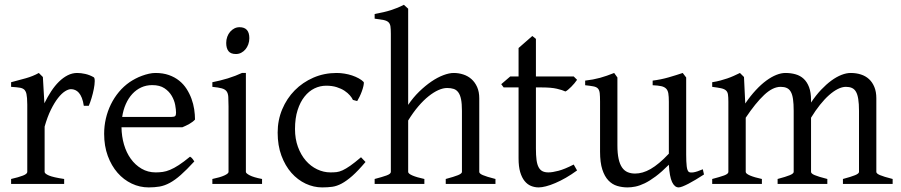

<svg xmlns="http://www.w3.org/2000/svg" viewBox="-20 -777 3805 811"><path d="M376 -450.7Q380.4 -447.8 380.1 -433.6Q379.9 -419.4 376.2 -400.9Q372.6 -382.3 366.7 -362.8Q360.8 -343.3 355 -330.1H334Q331.1 -349.6 325.7 -363.3Q320.3 -377 313.2 -385Q306.2 -393.1 297.6 -396.7Q289.1 -400.4 279.8 -400.4Q269 -400.4 254.6 -391.4Q240.2 -382.3 225.1 -363Q210 -343.8 195.1 -313.7Q180.2 -283.7 168.5 -242.2V-50.8Q168.5 -43.5 186.8 -35.6Q205.1 -27.8 251 -21V0H26.9V-21Q59.1 -28.3 77.1 -35.4Q95.2 -42.5 95.2 -50.8V-335Q95.2 -351.1 94.2 -362.1Q93.3 -373 91.8 -379.9Q90.3 -386.7 88.1 -390.6Q85.9 -394.5 84 -397Q80.6 -400.4 76.4 -402.6Q72.3 -404.8 65.7 -406.2Q59.1 -407.7 49.8 -408.4Q40.5 -409.2 26.9 -410.2V-429.7Q58.6 -438 89.1 -446.5Q119.6 -455.1 144 -468.8L161.1 -451.7L167.5 -340.8Q180.7 -367.7 196 -391.1Q211.4 -414.6 229 -431.9Q246.6 -449.2 265.9 -459Q285.2 -468.8 306.2 -468.8Q321.8 -468.8 339.8 -464.8Q357.9 -460.9 376 -450.7Z M623 -417.5Q597.7 -417.5 576.4 -407.7Q555.2 -397.9 538.8 -380.1Q522.5 -362.3 511.5 -337.6Q500.5 -313 496.1 -283.2H705.1Q716.3 -283.2 720 -286.9Q723.6 -290.5 723.6 -300.8Q723.6 -314 720 -333.7Q716.3 -353.5 705.3 -372.3Q694.3 -391.1 674.6 -404.3Q654.8 -417.5 623 -417.5ZM803.7 -272Q794.9 -262.2 780.3 -253.9Q765.6 -245.6 750 -239.3H493.2Q493.7 -201.2 503.7 -166.7Q513.7 -132.3 532.5 -106.2Q551.3 -80.1 577.9 -64.5Q604.5 -48.8 637.7 -48.8Q652.8 -48.8 667.2 -50.8Q681.6 -52.7 698.2 -59.6Q714.8 -66.4 735.1 -79.6Q755.4 -92.8 782.7 -115.2Q789.1 -111.8 793.7 -105.5Q798.3 -99.1 800.8 -95.2Q768.1 -59.6 743.4 -37.8Q718.8 -16.1 697 -4.4Q675.3 7.3 654.1 11Q632.8 14.6 607.9 14.6Q570.3 14.6 536.4 -1.5Q502.4 -17.6 476.6 -47.1Q450.7 -76.7 435.3 -118.4Q419.9 -160.2 419.9 -211.9Q419.9 -244.6 427.2 -276.4Q434.6 -308.1 448.5 -336.4Q462.4 -364.7 482.4 -388.7Q502.4 -412.6 527.8 -430.2Q538.6 -437.5 552 -444.6Q565.4 -451.7 580.1 -457Q594.7 -462.4 609.1 -465.6Q623.5 -468.8 636.7 -468.8Q668.5 -468.8 693.4 -460Q718.3 -451.2 736.8 -436.3Q755.4 -421.4 768.1 -401.6Q780.8 -381.8 788.8 -359.9Q796.9 -337.9 800.3 -315.2Q803.7 -292.5 803.7 -272Z M877 0V-21Q910.2 -27.8 927.7 -35.9Q945.3 -43.9 945.3 -50.8V-327.1Q945.3 -352.1 944.3 -367.4Q943.4 -382.8 937 -391.4Q930.7 -399.9 916.7 -403.8Q902.8 -407.7 877 -410.2V-429.7Q892.1 -432.6 908.9 -436.8Q925.8 -440.9 942.4 -446Q959 -451.2 974.1 -457Q989.3 -462.9 1002 -468.8H1018.6V-50.8Q1018.6 -44.9 1034.9 -36.4Q1051.3 -27.8 1086.9 -21V0ZM1033.2 -615.7Q1033.2 -602.1 1028.8 -589.8Q1024.4 -577.6 1016.8 -568.6Q1009.3 -559.6 999 -554.2Q988.8 -548.8 976.6 -548.8Q954.6 -548.8 945.1 -561Q935.5 -573.2 935.5 -595.7Q935.5 -609.4 939.9 -621.6Q944.3 -633.8 952.1 -642.8Q960 -651.9 970 -657Q980 -662.1 991.7 -662.1Q1033.2 -662.1 1033.2 -615.7Z M1523.9 -92.8Q1492.2 -55.2 1468 -33.9Q1443.8 -12.7 1423.3 -1.7Q1402.8 9.3 1383.3 12Q1363.8 14.6 1340.8 14.6Q1305.2 14.6 1271.2 -1.2Q1237.3 -17.1 1210.9 -46.9Q1184.6 -76.7 1168.7 -119.6Q1152.8 -162.6 1152.8 -216.8Q1152.8 -269.5 1172.1 -315.4Q1191.4 -361.3 1224.9 -395.3Q1258.3 -429.2 1303.7 -449Q1349.1 -468.8 1401.9 -468.8Q1418 -468.8 1434.8 -466.1Q1451.7 -463.4 1467 -458.3Q1482.4 -453.1 1495.4 -446Q1508.3 -439 1516.6 -430.2Q1517.6 -424.3 1515.1 -413.6Q1512.7 -402.8 1508.3 -390.9Q1503.9 -378.9 1498.5 -367.9Q1493.2 -356.9 1488.8 -350.1L1470.7 -355Q1466.8 -363.8 1458 -374Q1449.2 -384.3 1435.3 -393.6Q1421.4 -402.8 1402.1 -408.9Q1382.8 -415 1357.9 -415Q1332 -415 1308.3 -403.6Q1284.7 -392.1 1266.4 -369.1Q1248 -346.2 1237.1 -312Q1226.1 -277.8 1226.1 -231.9Q1226.1 -190.4 1238.5 -156.5Q1251 -122.6 1271.7 -98.6Q1292.5 -74.7 1319.6 -61.8Q1346.7 -48.8 1376 -48.8Q1389.6 -48.8 1401.4 -50Q1413.1 -51.3 1427 -57.6Q1440.9 -64 1459.2 -76.7Q1477.5 -89.4 1504.9 -112.8Z M1862.8 0V-21Q1897.9 -30.3 1914.6 -37.1Q1931.2 -43.9 1931.2 -50.8V-309.1Q1931.2 -338.9 1927.5 -357.4Q1923.8 -376 1916 -386.7Q1908.2 -397.5 1896.5 -401.4Q1884.8 -405.3 1868.7 -405.3Q1851.6 -405.3 1831.8 -396.5Q1812 -387.7 1790.5 -370.6Q1769 -353.5 1747.1 -327.9Q1725.1 -302.2 1704.1 -268.1V-50.8Q1704.1 -43.5 1722.4 -35.6Q1740.7 -27.8 1772.5 -21V0H1562.5V-21Q1594.7 -29.3 1612.8 -35.9Q1630.9 -42.5 1630.9 -50.8V-633.8Q1630.9 -654.3 1629.2 -665.8Q1627.4 -677.2 1620.4 -683.6Q1613.3 -689.9 1599.6 -692.6Q1585.9 -695.3 1562.5 -698.2V-717.8Q1583 -721.7 1599.9 -725.6Q1616.7 -729.5 1631.1 -734.1Q1645.5 -738.8 1658.7 -744.1Q1671.9 -749.5 1686 -756.8L1704.1 -740.2V-334Q1725.1 -365.2 1750.7 -390.1Q1776.4 -415 1802.2 -432.6Q1828.1 -450.2 1852.8 -459.5Q1877.4 -468.8 1896.5 -468.8Q1917.5 -468.8 1937 -462.4Q1956.5 -456.1 1971.4 -442.9Q1986.3 -429.7 1995.4 -409.4Q2004.4 -389.2 2004.4 -361.8V-50.8Q2004.4 -43.9 2019.3 -37.4Q2034.2 -30.8 2072.8 -21V0Z M2417.5 -57.1Q2393.6 -39.6 2370.1 -26.1Q2346.7 -12.7 2325.4 -3.7Q2304.2 5.4 2286.1 10Q2268.1 14.6 2255.4 14.6Q2238.3 14.6 2222.9 8.3Q2207.5 2 2195.8 -12.5Q2184.1 -26.9 2177.2 -50.3Q2170.4 -73.7 2170.4 -107.9V-407.7H2107.4L2097.2 -421.4L2135.3 -454.1H2170.4V-574.2L2228.5 -625L2243.7 -612.8V-454.1H2403.3L2417.5 -439.9Q2413.1 -433.1 2406.5 -425.3Q2399.9 -417.5 2393.1 -410.6Q2386.2 -403.8 2379.6 -398.2Q2373 -392.6 2368.2 -390.6Q2356.4 -396.5 2332.5 -402.1Q2308.6 -407.7 2269 -407.7H2243.7V-149.9Q2243.7 -120.6 2246.3 -101.1Q2249 -81.5 2255.4 -70.1Q2261.7 -58.6 2271.7 -53.7Q2281.7 -48.8 2296.4 -48.8Q2313.5 -48.8 2339.4 -55.7Q2365.2 -62.5 2403.3 -82Z M2953.6 -40Q2935.5 -28.3 2918.9 -18.3Q2902.3 -8.3 2888.2 -1Q2874 6.3 2863.3 10.5Q2852.5 14.6 2846.7 14.6Q2829.6 14.6 2818.8 -8.1Q2808.1 -30.8 2805.2 -81.1Q2774.9 -50.8 2749.8 -32Q2724.6 -13.2 2703.4 -2.9Q2682.1 7.3 2664.3 11Q2646.5 14.6 2630.9 14.6Q2607.9 14.6 2586.9 8.3Q2565.9 2 2549.8 -14.9Q2533.7 -31.7 2524.2 -61Q2514.6 -90.3 2514.6 -136.2V-347.2Q2514.6 -370.6 2513.2 -383.5Q2511.7 -396.5 2505.6 -403.1Q2499.5 -409.7 2486.8 -412.1Q2474.1 -414.6 2451.7 -417V-436.5Q2469.2 -438.5 2484.6 -441.4Q2500 -444.3 2514.4 -448.2Q2528.8 -452.1 2543.5 -457.3Q2558.1 -462.4 2574.2 -468.8L2587.9 -449.7V-163.1Q2587.9 -128.9 2593 -106Q2598.1 -83 2607.7 -69.3Q2617.2 -55.7 2631.1 -49.8Q2645 -43.9 2662.6 -43.9Q2678.2 -43.9 2694.6 -48.6Q2710.9 -53.2 2728.3 -63.2Q2745.6 -73.2 2764.6 -89.1Q2783.7 -105 2805.2 -127.9V-347.2Q2805.2 -369.1 2803 -382.3Q2800.8 -395.5 2793.5 -402.8Q2786.1 -410.2 2772.7 -413.1Q2759.3 -416 2736.8 -417V-436.5Q2772 -440.9 2804.2 -450.2Q2836.4 -459.5 2863.8 -468.8L2878.4 -449.7V-124Q2878.4 -93.8 2880.6 -74.7Q2882.8 -55.7 2889.6 -50.8Q2895.5 -46.9 2909.7 -49.1Q2923.8 -51.3 2948.7 -62Z M3540.5 0V-21Q3575.7 -30.3 3592 -37.1Q3608.4 -43.9 3608.4 -50.8V-309.1Q3608.4 -338.9 3605.2 -358.6Q3602.1 -378.4 3595.5 -389.6Q3588.9 -400.9 3578.4 -405.5Q3567.9 -410.2 3553.2 -410.2Q3537.1 -410.2 3519 -401.1Q3501 -392.1 3481.9 -375.2Q3462.9 -358.4 3443.6 -334.2Q3424.3 -310.1 3405.8 -279.8V-50.8Q3405.8 -43.9 3420.9 -37.4Q3436 -30.8 3474.6 -21V0H3264.6V-21Q3299.8 -30.3 3316.2 -37.1Q3332.5 -43.9 3332.5 -50.8V-309.1Q3332.5 -338.9 3329.6 -358.6Q3326.7 -378.4 3320.1 -389.6Q3313.5 -400.9 3303 -405.5Q3292.5 -410.2 3277.3 -410.2Q3244.1 -410.2 3207.8 -376Q3171.4 -341.8 3129.9 -279.8V-50.8Q3129.9 -43.5 3148.2 -35.6Q3166.5 -27.8 3198.2 -21V0H2988.3V-21Q3020.5 -29.3 3038.6 -35.9Q3056.6 -42.5 3056.6 -50.8V-347.2Q3056.6 -366.7 3054.9 -377.9Q3053.2 -389.2 3046.1 -395.3Q3039.1 -401.4 3025.4 -404.3Q3011.7 -407.2 2988.3 -410.2V-429.7Q3006.8 -432.6 3022.5 -436.8Q3038.1 -440.9 3052.2 -445.8Q3066.4 -450.7 3079.3 -456.5Q3092.3 -462.4 3105.5 -468.8L3122.6 -451.7L3127.9 -339.8Q3149.9 -372.1 3172.4 -396.2Q3194.8 -420.4 3216.8 -436.5Q3238.8 -452.6 3259.3 -460.7Q3279.8 -468.8 3297.4 -468.8Q3320.8 -468.8 3340.6 -463.1Q3360.4 -457.5 3374.8 -444.1Q3389.2 -430.7 3397.5 -408.7Q3405.8 -386.7 3405.8 -354V-343.8Q3426.3 -374.5 3448.2 -397.7Q3470.2 -420.9 3491.9 -436.8Q3513.7 -452.6 3534.4 -460.7Q3555.2 -468.8 3573.2 -468.8Q3596.7 -468.8 3616.5 -462.4Q3636.2 -456.1 3650.6 -442.9Q3665 -429.7 3673.3 -409.4Q3681.6 -389.2 3681.6 -361.8V-50.8Q3681.6 -43.9 3696.8 -37.4Q3711.9 -30.8 3750.5 -21V0Z"/></svg>

Font: Gentium Plus Eur
Style: Regular
Weight: 400
Designer: J. Victor Gaultney, Annie Olsen, Iska Routamaa, Becca Hirsbrunner
Foundry: SIL International
Version: Version 5.000